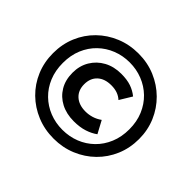

<svg xmlns="http://www.w3.org/2000/svg" viewBox="-164 -925 1165 1165"><g transform="rotate(45 419.0 -342.0)"><path d="M419 23Q341 23 274 -4.8Q207 -32.5 156.5 -82Q106 -131.5 78 -198Q50 -264.5 50 -342Q50 -419.5 78 -486Q106 -552.5 156.5 -602Q207 -651.5 274 -679.2Q341 -707 419 -707Q496.5 -707 563.5 -678.8Q630.5 -650.5 681 -600.5Q731.5 -550.5 759.8 -484.2Q788 -418 788 -342Q788 -264.5 759.8 -198Q731.5 -131.5 681 -82Q630.5 -32.5 563.5 -4.8Q496.5 23 419 23ZM419 -52.5Q478 -52.5 529.8 -73Q581.5 -93.5 620.8 -131.8Q660 -170 682.2 -223.2Q704.5 -276.5 704.5 -342Q704.5 -407.5 682 -460.8Q659.5 -514 620.2 -552Q581 -590 529.2 -610.5Q477.5 -631 419 -631Q360.5 -631 308.8 -610.5Q257 -590 217.8 -552Q178.5 -514 156.2 -460.8Q134 -407.5 134 -342Q134 -276.5 156 -223.2Q178 -170 217.2 -131.8Q256.5 -93.5 308.2 -73Q360 -52.5 419 -52.5ZM431 -138Q368 -138 320 -163Q272 -188 244.8 -233.5Q217.5 -279 217.5 -341.5Q217.5 -401 245.2 -447.2Q273 -493.5 321.2 -519.8Q369.5 -546 432 -546Q481.5 -546 516.5 -534Q551.5 -522 579.5 -499L532 -421Q515 -437 491.8 -445.5Q468.5 -454 438.5 -454Q382 -454 349.5 -424Q317 -394 317 -342Q317 -290 350 -260Q383 -230 440 -230Q467 -230 494 -238.2Q521 -246.5 545.5 -264L588.5 -184Q561 -163.5 522.2 -150.8Q483.5 -138 431 -138Z"/></g></svg>

Font: Geologica Cursive ExtraBold
Style: Regular
Weight: 800
Designer: Sindre Bremnes, Frode Helland
Foundry: Monokrom Skriftforlag AS
Version: Version 1.010;gftools[0.9.28]